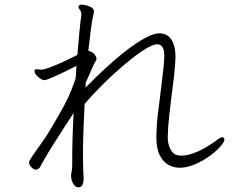

<svg xmlns="http://www.w3.org/2000/svg" viewBox="-20 -761 1040 824"><path d="M700 -173Q700 -144 710 -124Q720 -104 732 -98Q745 -93 758 -93Q782 -93 810.5 -103.5Q839 -114 866.5 -130.5Q894 -147 915 -163Q919 -166 924.5 -169Q930 -172 934 -172Q936 -172 940 -170Q943 -167 943 -162Q943 -152 925.5 -132Q908 -112 879 -91Q850 -70 816 -55.5Q782 -41 750 -41Q727 -41 704 -53Q681 -65 666 -94Q651 -123 651 -174V-178Q652 -227 657.5 -272Q663 -317 667 -347Q673 -400 678.5 -442.5Q684 -485 685 -516V-521Q685 -548 677 -559.5Q669 -571 655 -571H653Q633 -570 595.5 -545.5Q558 -521 512.5 -482.5Q467 -444 422.5 -400Q378 -356 343 -315Q340 -256 338 -198.5Q336 -141 336 -93Q336 -77 336.5 -62.5Q337 -48 337 -34Q337 -24 338 -15.5Q339 -7 339 4V11Q338 23 333.5 33Q329 43 315 43Q302 42 293.5 26Q285 10 285 -6V-8Q286 -20 288 -28Q290 -36 290 -59V-86Q290 -123 291.5 -172.5Q293 -222 296 -276Q275 -244 248 -202.5Q221 -161 195.5 -120Q170 -79 153 -46Q146 -33 132 -33Q125 -33 115 -43Q105 -53 105 -64Q105 -71 109 -76Q131 -110 156 -144Q181 -178 209 -227Q223 -252 238.5 -278Q254 -304 270.5 -338.5Q287 -373 304 -422Q306 -436 306.5 -450.5Q307 -465 308 -478Q284 -466 254 -451.5Q224 -437 200.5 -427Q177 -417 172 -417Q159 -417 143.5 -431Q128 -445 128 -455Q128 -457 129.5 -460.5Q131 -464 136 -464Q140 -464 145 -463Q150 -462 157 -462Q167 -462 186.5 -469Q206 -476 229.5 -486Q253 -496 275 -507Q297 -518 312 -525Q317 -581 321 -625.5Q325 -670 329 -694V-699Q329 -711 323 -718.5Q317 -726 317 -732Q317 -733 317.5 -733.5Q318 -734 318 -735Q320 -741 331 -741Q345 -741 364 -733.5Q383 -726 383 -713V-709Q376 -680 371 -642.5Q366 -605 359 -543Q376 -539 385 -528.5Q394 -518 394 -509Q394 -503 392 -501Q385 -492 374 -465.5Q363 -439 348 -407Q348 -402 347.5 -396.5Q347 -391 347 -385Q389 -428 434 -469.5Q479 -511 522.5 -544.5Q566 -578 603 -598Q640 -618 664 -618H666Q700 -617 716.5 -589.5Q733 -562 733 -521V-510Q731 -470 726 -426Q721 -382 716 -347Q711 -307 706 -262Q701 -217 700 -176Z"/></svg>

Font: Moon Stars Kai T Light
Style: Regular
Weight: 300
Designer: GuiWonder
Version: Version 1.101